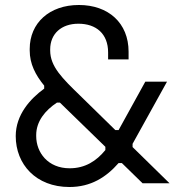

<svg xmlns="http://www.w3.org/2000/svg" viewBox="-20 -734 720 769"><path d="M43 -189C43 -76 124 15 258 15C344 15 405 -24 455 -81H468L551 0H659L511 -145V-158L649 -407H562L455 -213H442L301 -351C230 -420 181 -467 181 -532V-536C181 -599 226 -639 294 -639C365 -639 413 -599 413 -524V-496H495V-527C495 -642 414 -714 296 -714C178 -714 99 -642 99 -538V-532C99 -478 122 -434 157 -391V-379C102 -339 43 -275 43 -189ZM125 -189V-193C125 -248 161 -292 208 -323H220L402 -146V-133C366 -89 321 -60 259 -60C172 -60 125 -123 125 -189Z"/></svg>

Font: Space Text
Style: Regular
Weight: 400
Designer: Florian Karsten (Space Text), Colophon Foundry (Space Mono)
Foundry: Florian Karsten
Version: Version 1.003;PS 001.003;hotconv 1.0.88;makeotf.lib2.5.64775